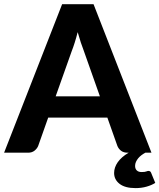

<svg xmlns="http://www.w3.org/2000/svg" viewBox="-30 -746 778 938"><path d="M695 89Q704.5 89 708 97.5L728.5 147.5Q711.5 158.5 686.2 165.8Q661 173 632.5 173Q581 173 554.2 152.2Q527.5 131.5 527.5 99Q527.5 72 545.2 46.5Q563 21 598.5 0H593.5Q574 0 561.8 -9.2Q549.5 -18.5 543.5 -33L494.5 -171.5H205.5L156.5 -33Q151.5 -20.5 139 -10.2Q126.5 0 107.5 0H-10L273.5 -725.5H427L710 0H680Q670 5.5 661 12.2Q652 19 645.2 27.2Q638.5 35.5 634.2 44.8Q630 54 630 64.5Q630 78.5 638.2 86.5Q646.5 94.5 661.5 94.5Q670 94.5 675.5 93.8Q681 93 684.2 91.8Q687.5 90.5 690 89.8Q692.5 89 695 89ZM242 -275.5H458L379.5 -497.5Q372.5 -515 364.8 -538.5Q357 -562 349.5 -589Q342.5 -561.5 335 -537.8Q327.5 -514 320.5 -496.5Z"/></svg>

Font: Lato Heavy
Style: Regular
Weight: 800
Designer: Lukasz Dziedzic
Foundry: tyPoland Lukasz Dziedzic
Version: Version 2.007; 2014-02-27